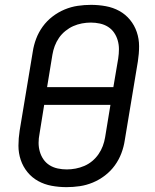

<svg xmlns="http://www.w3.org/2000/svg" viewBox="-20 -763 640 791"><path d="M254 8Q223 8 193 2.5Q163 -3 137.5 -17Q112 -31 93.5 -53.5Q75 -76 65.5 -104Q56 -132 56 -162.5Q56 -193 61 -225L115 -550Q119 -577 129 -603.5Q139 -630 156 -653.5Q173 -677 196.5 -695Q220 -713 246.5 -724Q273 -735 300.5 -739Q328 -743 355 -743Q355 -743 355 -743Q355 -743 355 -743Q386 -743 416 -737.5Q446 -732 471.5 -718Q497 -704 515.5 -681.5Q534 -659 543.5 -631Q553 -603 553 -572.5Q553 -542 548 -510L494 -185Q490 -158 480 -131.5Q470 -105 453 -81.5Q436 -58 412.5 -40Q389 -22 362.5 -11Q336 0 308.5 4Q281 8 254 8Q254 8 254 8Q254 8 254 8ZM174 -404H447L467 -522Q470 -542 470 -560.5Q470 -579 465 -596.5Q460 -614 450 -628.5Q440 -643 425 -652.5Q410 -662 391.5 -666Q373 -670 354 -670Q336 -670 317.5 -666.5Q299 -663 282 -655.5Q265 -648 249.5 -635.5Q234 -623 223 -607Q212 -591 205.5 -573.5Q199 -556 196 -538ZM255 -65Q273 -65 291.5 -68.5Q310 -72 327.5 -79.5Q345 -87 360 -99.5Q375 -112 386 -128Q397 -144 403.5 -161.5Q410 -179 413 -197L435 -331H162L143 -213Q139 -193 139 -174.5Q139 -156 144 -138.5Q149 -121 159 -106.5Q169 -92 184 -82.5Q199 -73 217.5 -69Q236 -65 255 -65Z"/></svg>

Font: Iosevka SS04 Extended Oblique
Style: Regular
Weight: 400
Width: 7
Italic angle: -9°
Monospace: yes
Designer: Belleve Invis
Foundry: Belleve Invis
Version: Version 19.0.0; ttfautohint (v1.8.4)